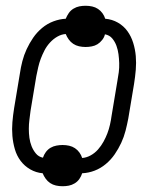

<svg xmlns="http://www.w3.org/2000/svg" viewBox="-20 -593 540 666"><path d="M197 53Q185 53 174 50.5Q163 48 154 42Q145 36 138.5 27Q132 18 128 8Q105 6 85 -5.5Q65 -17 51.5 -35Q38 -53 31.5 -75.5Q25 -98 23 -121.5Q21 -145 23 -169Q25 -193 29 -218L49 -338Q52 -359 57.5 -380.5Q63 -402 72.5 -422.5Q82 -443 95 -462Q108 -481 126 -496Q144 -511 165.5 -519Q187 -527 208 -528Q212 -538 218.5 -547.5Q225 -557 235 -563Q245 -569 255.5 -571Q266 -573 277 -573Q289 -573 300 -570.5Q311 -568 320 -562Q329 -556 335.5 -547Q342 -538 345 -528Q369 -526 389 -514.5Q409 -503 422 -485Q435 -467 442 -444.5Q449 -422 451 -398.5Q453 -375 451 -351Q449 -327 445 -302L425 -182Q421 -161 415.5 -139.5Q410 -118 400.5 -97.5Q391 -77 378 -58Q365 -39 347 -24Q329 -9 308 -1Q287 7 265 8Q262 18 255.5 27.5Q249 37 239 43Q229 49 218.5 51Q208 53 197 53ZM265 -45Q280 -46 294.5 -54Q309 -62 320 -74.5Q331 -87 339 -101.5Q347 -116 352.5 -130.5Q358 -145 361.5 -160.5Q365 -176 367 -191L387 -311Q390 -327 392 -342.5Q394 -358 393.5 -374Q393 -390 391 -405Q389 -420 384 -434Q379 -448 369.5 -459.5Q360 -471 344 -474Q342 -464 334.5 -454.5Q327 -445 318 -439.5Q309 -434 298 -432Q287 -430 277 -430Q265 -430 254 -432.5Q243 -435 234 -441Q225 -447 218.5 -456Q212 -465 208 -475Q193 -474 179 -466Q165 -458 153.5 -445.5Q142 -433 134.5 -418.5Q127 -404 121.5 -389.5Q116 -375 112.5 -359.5Q109 -344 106 -329L86 -209Q84 -193 82 -177.5Q80 -162 80 -146Q80 -130 82 -115Q84 -100 89.5 -86Q95 -72 104.5 -60.5Q114 -49 129 -46Q132 -56 139 -65.5Q146 -75 155.5 -80.5Q165 -86 176 -88Q187 -90 197 -90Q209 -90 220 -87.5Q231 -85 240 -79Q249 -73 255.5 -64Q262 -55 265 -45Z"/></svg>

Font: Iosevka Light Oblique
Style: Regular
Weight: 300
Italic angle: -9°
Monospace: yes
Designer: Belleve Invis
Foundry: Belleve Invis
Version: Version 32.5.0; ttfautohint (v1.8.4)